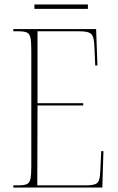

<svg xmlns="http://www.w3.org/2000/svg" viewBox="-20 -845 530 865"><path d="M40 0V-10H65Q90 -10 102 -16Q114 -22 117.5 -40.5Q121 -59 121 -98V-616Q121 -655 117.5 -673.5Q114 -692 102 -698Q90 -704 65 -704H40V-714H413L419 -550H409L406 -621Q405 -658 400 -675.5Q395 -693 380.5 -698.5Q366 -704 335 -704H149V-380H355V-370H149L148 -10H364Q394 -10 408 -15Q422 -20 426.5 -34.5Q431 -49 432 -79L436 -164H446L441 0ZM135 -805V-825H376V-805Z"/></svg>

Font: Noto Serif Display Condensed Thin
Style: Regular
Weight: 100
Width: 3
Designer: Monotype Design Team
Foundry: Monotype Imaging Inc.
Version: Version 2.009